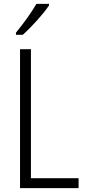

<svg xmlns="http://www.w3.org/2000/svg" viewBox="-20 -967 444 987"><path d="M232 -939V-947H167C140 -900 102 -848 62 -799V-788H97C140 -826 203 -895 232 -939ZM83 0H384V-51H139V-714H83Z"/></svg>

Font: Noto Sans Armenian Condensed Light
Style: Regular
Weight: 300
Width: 3
Designer: Monotype Design Team
Foundry: Monotype Imaging Inc.
Version: Version 2.008